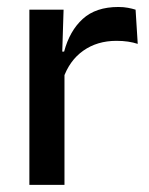

<svg xmlns="http://www.w3.org/2000/svg" viewBox="-20 -516 417 536"><path d="M156 -295.5 135 -372H159Q174.5 -430 211 -463.2Q247.5 -496.5 310.5 -496.5Q325.5 -496.5 337.2 -494.2Q349 -492 358.5 -489L364.5 -393.5Q352.5 -397.5 337.5 -399.8Q322.5 -402 305 -402Q251.5 -402 212.5 -374.5Q173.5 -347 156 -295.5ZM62 0V-489H157.5L153 -346.5L160 -339.5V0Z"/></svg>

Font: Anek Telugu Medium Medium
Style: Regular
Weight: 500
Version: Version 1.003